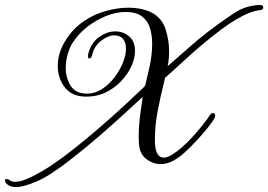

<svg xmlns="http://www.w3.org/2000/svg" viewBox="-110 -648 1077 771"><path d="M-44 103Q-63 103 -73 97.5Q-83 92 -87 86Q-90 80 -90 76Q-90 71 -84 71Q-76 71 -72 75Q-64 82 -49 82Q-28 82 0.5 69.5Q29 57 58 40Q87 23 109.5 7Q132 -9 142 -16Q185 -48 231 -86Q277 -124 320 -162Q363 -200 397.5 -232Q432 -264 452.5 -283.5Q473 -303 473 -304Q480 -333 490.5 -380Q501 -427 501 -473Q501 -507 492 -536Q483 -565 459.5 -582.5Q436 -600 394 -600Q357 -600 316.5 -584Q276 -568 239.5 -539.5Q203 -511 179 -472Q168 -453 161 -427.5Q154 -402 154 -376Q154 -336 173.5 -304Q193 -272 240 -272Q271 -272 299 -290Q327 -308 349 -336.5Q371 -365 383.5 -396Q396 -427 396 -453Q396 -476 384.5 -491Q373 -506 348 -506Q325 -506 297 -485Q269 -464 261 -430Q257 -413 249 -413Q243 -413 243 -424Q243 -427 245 -435Q258 -479 289.5 -500.5Q321 -522 353 -522Q385 -522 408.5 -502Q432 -482 432 -444Q432 -423 425 -401Q414 -367 387.5 -334.5Q361 -302 322.5 -281Q284 -260 237 -260Q233 -260 228 -260Q223 -260 218 -261Q172 -266 147 -301.5Q122 -337 122 -383Q122 -437 154 -487Q184 -534 226 -562.5Q268 -591 315 -604Q362 -617 404 -617Q463 -617 502 -596Q542 -573 555.5 -529Q569 -485 569 -444Q569 -406 563 -382Q608 -421 645 -454Q682 -487 724.5 -520Q767 -553 825 -592Q854 -612 882.5 -620Q911 -628 935 -628Q947 -628 947 -618Q947 -610 938 -608Q904 -605 863 -583.5Q822 -562 779 -530Q736 -498 694 -462Q652 -426 616 -392.5Q580 -359 553 -336Q534 -260 523 -201.5Q512 -143 512 -87Q512 -48 521.5 -31.5Q531 -15 547 -15Q561 -15 579.5 -26Q598 -37 619 -55Q643 -76 666 -101.5Q689 -127 707 -150Q725 -173 733 -186Q738 -194 745 -194Q754 -194 754 -184Q754 -178 750 -171Q744 -160 725 -136Q706 -112 681.5 -85.5Q657 -59 633 -37Q614 -19 588.5 -4Q563 11 534 11Q506 11 479.5 -8Q453 -27 449 -62Q448 -70 447.5 -79Q447 -88 447 -98Q447 -142 453 -187.5Q459 -233 463 -259Q440 -238 395 -196.5Q350 -155 292.5 -105Q235 -55 172 -6Q90 58 37.5 80.5Q-15 103 -44 103Z"/></svg>

Font: Gwendolyn
Style: Bold
Weight: 700
Designer: Robert E. Leuschke
Foundry: Robert E. Leuschke
Version: Version 1.010; ttfautohint (v1.8.3)